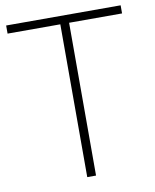

<svg xmlns="http://www.w3.org/2000/svg" viewBox="-81 -842 677 839"><g transform="rotate(-10 257.5 -423.0)"><path d="M277 -66H238V-744H4V-780H512V-744H277Z"/></g></svg>

Font: Noto Sans Malayalam UI ExtraLight
Style: Regular
Weight: 200
Designer: Jelle Bosma - Monotype Design Team
Foundry: Monotype Imaging Inc.
Version: Version 2.104; ttfautohint (v1.8.4.7-5d5b)